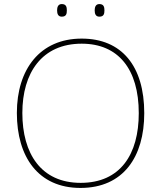

<svg xmlns="http://www.w3.org/2000/svg" viewBox="-20 -1008 794 945"><path d="M261 -957C261 -940 266 -926 284 -926C306 -926 309 -940 309 -957C309 -973 306 -988 284 -988C266 -988 261 -973 261 -957ZM446 -957C446 -940 451 -926 469 -926C491 -926 494 -940 494 -957C494 -973 491 -988 469 -988C451 -988 446 -973 446 -957ZM690 -451C690 -683 579 -818 382 -818C177 -818 63 -667 63 -452C63 -236 168 -83 376 -83C587 -83 690 -236 690 -451ZM90 -452C90 -649 186 -793 382 -793C562 -793 663 -668 663 -451C663 -249 573 -108 377 -108C182 -108 90 -252 90 -452Z"/></svg>

Font: Noto Sans Telugu UI Thin
Style: Regular
Weight: 100
Designer: Jelle Bosma - Monotype Design Team
Foundry: Monotype Imaging Inc.
Version: Version 2.005